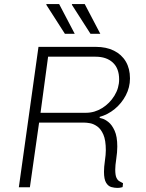

<svg xmlns="http://www.w3.org/2000/svg" viewBox="-20 -915 711 938"><path d="M553 3Q540 3 524.5 -1Q509 -5 498.5 -22Q488 -39 488 -76Q488 -99 492.5 -129.5Q497 -160 497 -181Q497 -230 485 -257.5Q473 -285 455 -297.5Q437 -310 420 -313Q403 -316 392 -316H171L126 0H72L168 -686H449Q499 -686 536.5 -667.5Q574 -649 594.5 -614.5Q615 -580 615 -532Q615 -488 594.5 -449Q574 -410 540.5 -382.5Q507 -355 467 -344V-339Q467 -339 480 -335.5Q493 -332 510 -318.5Q527 -305 540 -276.5Q553 -248 553 -199Q553 -172 548 -139Q543 -106 543 -87Q543 -59 549 -46.5Q555 -34 563.5 -29.5Q572 -25 581 -20L579 -1Q579 -1 571.5 1Q564 3 553 3ZM178 -364H400Q442 -364 479 -387Q516 -410 539 -447.5Q562 -485 562 -527Q562 -581 531 -609.5Q500 -638 447 -638H215ZM422 -750 331 -892 332 -895H394L470 -750ZM297 -750 206 -892 207 -895H269L345 -750Z"/></svg>

Font: Chivo Medium Thin
Style: Italic
Weight: 250
Italic angle: -8.05°
Version: Version 2.002